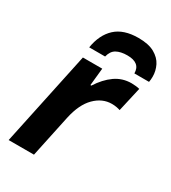

<svg xmlns="http://www.w3.org/2000/svg" viewBox="-188 -868 861 965"><g transform="rotate(30 243.0 -385.5)"><path d="M18.1 0 133.8 -545.9H246.1L235.8 -444.8H241.2Q274.4 -497.1 316.2 -526.6Q357.9 -556.2 411.1 -556.2Q422.9 -556.2 436.3 -554.7Q449.7 -553.2 458 -550.8L425.8 -409.2Q418 -412.1 405 -414.6Q392.1 -417 377 -417Q322.3 -417 278.8 -373.5Q235.4 -330.1 216.8 -244.1L165 0ZM135.7 -606Q148.4 -684.6 195.1 -727.8Q241.7 -771 327.6 -771Q386.2 -771 420.9 -751.5Q455.6 -731.9 470.7 -701.7Q485.8 -671.4 485.8 -638.2Q485.8 -620.1 482.9 -606H397.9Q397.9 -667 322.8 -667Q284.7 -667 260.5 -653.8Q236.3 -640.6 228 -606Z"/></g></svg>

Font: Open Sans
Style: Bold Italic
Weight: 700
Italic angle: -12°
Designer: Monotype Design Team
Foundry: Monotype Imaging Inc.
Version: Version 3.003; ttfautohint (v1.8.4)